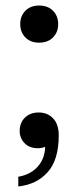

<svg xmlns="http://www.w3.org/2000/svg" viewBox="-20 -531 283 693"><path d="M121 -377Q90 -377 71.5 -396Q53 -415 53 -444Q53 -473 71.5 -492Q90 -511 121 -511Q153 -511 171.5 -492Q190 -473 190 -444Q190 -415 171.5 -396Q153 -377 121 -377ZM46 107Q91 99 116.5 70Q142 41 143 -1Q130 4 117 4Q86 4 68.5 -14.5Q51 -33 51 -58Q51 -88 70 -106.5Q89 -125 120 -125Q151 -125 171.5 -104Q192 -83 192 -42Q192 46 152 90.5Q112 135 46 142Z"/></svg>

Font: Montagu Slab 144pt
Style: Regular
Weight: 400
Designer: Florian Karsten
Foundry: Florian Karsten
Version: Version 1.000; ttfautohint (v1.8.3)